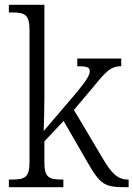

<svg xmlns="http://www.w3.org/2000/svg" viewBox="-20 -780 556 800"><path d="M17 0H244V-32H239C187 -32 165 -38 165 -102V-191L245 -276L345 -103C398 -10 417 0 504 0H516V-32H512C471 -32 444 -58 408 -120L288 -322L364 -412C419 -479 439 -504 485 -504V-536H302V-504C339 -504 354 -501 354 -484C354 -468 343 -446 285 -378L162 -234C163 -258 165 -333 165 -374V-760H17V-728H32C80 -728 103 -721 103 -656V-105C103 -39 82 -32 29 -32H17Z"/></svg>

Font: Noto Serif Khmer SemiCondensed Light
Style: Regular
Weight: 300
Width: 4
Designer: Danh Hong and the Monotype Design Team
Foundry: Monotype Imaging Inc.
Version: Version 2.004